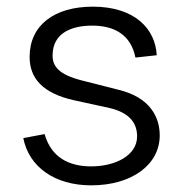

<svg xmlns="http://www.w3.org/2000/svg" viewBox="-20 -547 558 577"><path d="M254 10C376 10 460 -52 460 -140C460 -195 431 -254 337 -277L227 -305C155 -323 138 -349 138 -380C138 -451 200 -470 257 -470C322 -470 373 -444 387 -374L451 -381C447 -461 384 -527 259 -527C143 -527 69 -471 69 -376C69 -311 109 -267 201 -246L311 -222C372 -207 392 -175 392 -137C392 -80 327 -47 254 -47C187 -47 134 -74 114 -144L50 -132C67 -45 145 10 254 10Z"/></svg>

Font: United Sans Light
Style: Regular
Weight: 300
Designer: Pablo Impallari, Rodrigo Fuenzalida (Modified by Dan O. Williams)
Version: Version 1.000;PS 001.000;hotconv 1.0.88;makeotf.lib2.5.64775